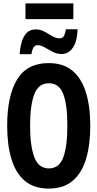

<svg xmlns="http://www.w3.org/2000/svg" viewBox="-20 -1094 570 1123"><path d="M265 9Q179 9 125.5 -36Q72 -81 47 -163.5Q22 -246 22 -359Q22 -533 80 -629Q138 -725 265 -725Q350 -725 403.5 -680.5Q457 -636 482.5 -553.5Q508 -471 508 -358Q508 -246 483 -163.5Q458 -81 404.5 -36Q351 9 265 9ZM266 -109Q327 -109 350.5 -174.5Q374 -240 374 -358Q374 -481 350 -544Q326 -607 266 -607Q205 -607 180.5 -542.5Q156 -478 156 -358Q156 -239 181 -174Q206 -109 266 -109ZM95 -777Q97 -812 106 -845.5Q115 -879 135 -900.5Q155 -922 189 -922Q216 -922 240 -909Q264 -896 285.5 -883Q307 -870 329 -870Q346 -870 353.5 -883Q361 -896 366 -923H434Q431 -850 405.5 -814Q380 -778 340 -778Q313 -778 288 -791Q263 -804 241 -817Q219 -830 200 -830Q171 -830 164 -777ZM129 -982V-1074H409V-982Z"/></svg>

Font: Noto Sans Mono Condensed
Style: Bold
Weight: 700
Width: 3
Designer: Monotype Design Team
Foundry: Monotype Imaging Inc.
Version: Version 2.014